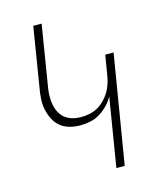

<svg xmlns="http://www.w3.org/2000/svg" viewBox="-111 -812 722 888"><g transform="rotate(-15 250.0 -367.5)"><path d="M335 0 389 -329Q377 -307 359 -288.5Q341 -270 319.5 -257Q298 -244 274 -239Q250 -234 226 -234Q200 -234 175.5 -240.5Q151 -247 132 -262.5Q113 -278 101.5 -300.5Q90 -323 85 -348Q80 -373 81.5 -399.5Q83 -426 88 -452L134 -735H174L127 -446Q123 -425 122.5 -403.5Q122 -382 125.5 -362Q129 -342 138 -324Q147 -306 162.5 -293.5Q178 -281 198 -275.5Q218 -270 239 -270Q259 -270 279 -274Q299 -278 317.5 -288Q336 -298 351.5 -313.5Q367 -329 378 -347Q389 -365 395.5 -384.5Q402 -404 405 -423L421 -520H461L375 0Z"/></g></svg>

Font: Iosevka Term Curly Extralight
Style: Italic
Weight: 200
Italic angle: -9°
Designer: Belleve Invis
Foundry: Belleve Invis
Version: Version 32.3.0